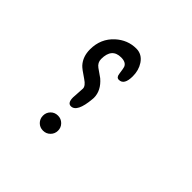

<svg xmlns="http://www.w3.org/2000/svg" viewBox="-121 -565 695 695"><g transform="rotate(45 227.0 -217.5)"><path d="M225.6 -200.2Q219.2 -126.5 188.5 -126.5Q171.4 -126.5 171.4 -154.8Q171.4 -162.1 172.9 -179.2Q174.3 -195.8 174.3 -202.6Q174.3 -216.3 152.8 -230.5Q121.1 -251.5 113.3 -260.3Q91.8 -284.2 91.8 -321.3Q91.8 -376 130.4 -411.1Q164.6 -441.9 208.5 -441.9Q237.8 -441.9 255.4 -415.5Q270.5 -392.6 270.5 -361.8Q270.5 -316.9 243.7 -316.9Q231.4 -316.9 229.5 -333.5Q227.5 -347.2 226.3 -354.5Q225.1 -361.8 224.1 -363.8Q217.8 -380.4 192.4 -380.4Q145 -380.4 145 -325.2Q145 -306.6 160.6 -295.4L191.9 -273.4Q226.1 -244.1 226.1 -207Q226.1 -203.6 225.6 -200.2ZM179.7 -69.8Q195.8 -69.8 207 -58.6Q218.3 -47.4 218.3 -31.2Q218.3 -15.1 207 -3.9Q195.8 7.3 179.7 7.3Q163.1 7.3 152.1 -3.9Q141.1 -15.1 141.1 -31.2Q141.1 -47.4 152.1 -58.6Q163.1 -69.8 179.7 -69.8Z"/></g></svg>

Font: DimaRavanNevis
Style: regular
Weight: 400
Designer: R.Balvardi
Foundry: Dima Software Group
Version: Version 1.00;May 26, 2019;FontCreator 11.5.0.2427 64-bit